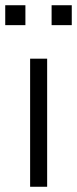

<svg xmlns="http://www.w3.org/2000/svg" viewBox="-28 -713 294 733"><path d="M87 0V-489H152V0ZM169 -617V-693H246V-617ZM-8 -617V-693H69V-617Z"/></svg>

Font: Nunito Sans 10pt Light
Style: Regular
Weight: 300
Designer: Vernon Adams
Foundry: Vernon Adams
Version: Version 3.101;gftools[0.9.27]